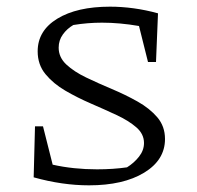

<svg xmlns="http://www.w3.org/2000/svg" viewBox="-20 -548 591 576"><path d="M247 8Q207 8 165.5 2Q124 -4 81 -16L85 -169H109L138 -54Q169 -47 202.5 -43.5Q236 -40 271 -40Q319 -40 361 -46Q382 -59 397 -78Q412 -97 412 -119Q412 -146 389 -166Q366 -186 329.5 -203Q293 -220 252.5 -237.5Q212 -255 176 -276Q140 -297 116.5 -325.5Q93 -354 93 -394Q93 -456 152 -492Q211 -528 310 -528Q345 -528 381.5 -523Q418 -518 454 -508L448 -362H424L397 -470Q339 -480 286 -480Q243 -480 200 -473Q181 -462 168.5 -444.5Q156 -427 156 -405Q156 -376 179 -354.5Q202 -333 238.5 -315.5Q275 -298 315.5 -281Q356 -264 392.5 -243.5Q429 -223 452 -196Q475 -169 475 -131Q475 -68 412.5 -30Q350 8 247 8Z"/></svg>

Font: Piazzolla SC Light
Style: Regular
Weight: 300
Designer: Juan Pablo del Peral
Foundry: Huerta Tipografica
Version: Version 1.330